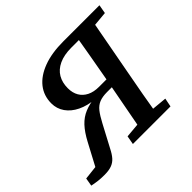

<svg xmlns="http://www.w3.org/2000/svg" viewBox="-201 -851 1047 1047"><g transform="rotate(-45 322.5 -327.0)"><path d="M-41 0 -33 -47 92 -61 31 -27 114 -183Q140 -232 168 -262Q196 -292 232.5 -307Q269 -322 319 -327L310 -318Q252 -323 210 -343.5Q168 -364 145 -397Q122 -430 122 -471Q122 -530 156 -573Q190 -616 254 -640Q318 -664 408 -664H535L526 -609H415Q358 -609 319.5 -591Q281 -573 262.5 -541Q244 -509 244 -466Q244 -430 259 -404.5Q274 -379 302 -365Q330 -351 370 -351H481L472 -300H381Q345 -300 321.5 -290.5Q298 -281 280.5 -259Q263 -237 242 -197L174 -69Q160 -41 144.5 -23.5Q129 -6 107 2Q85 10 52 10Q22 10 -0.5 7Q-23 4 -41 0ZM280 0 289 -50 424 -62H452L580 -50L570 0ZM361 0 428 -355Q442 -432 455.5 -509.5Q469 -587 482 -664H605L539 -309Q524 -232 510.5 -154.5Q497 -77 484 0ZM525 -601 539 -664H686L677 -613L546 -601Z"/></g></svg>

Font: Source Serif 4 18pt SemiBold
Style: Italic
Weight: 600
Italic angle: -12°
Designer: Frank Grießhammer
Foundry: Adobe Systems Incorporated
Version: Version 4.004;hotconv 1.0.116;makeotfexe 2.5.65601